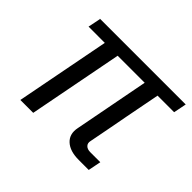

<svg xmlns="http://www.w3.org/2000/svg" viewBox="-118 -670 844 844"><g transform="rotate(45 304.5 -247.5)"><path d="M81 0 166 -440H65L77 -499L75 -500H609L597 -440H494Q488 -408 479.5 -365Q471 -322 462.5 -277Q454 -232 446.5 -192Q439 -152 433.5 -124.5Q428 -97 427 -91Q423 -75 432.5 -65Q442 -55 461 -55H523L511 5Q491 5 483 5Q475 5 469 5Q463 5 449 5Q394 5 366 -21Q338 -47 347 -91L414 -440H246L161 0Z"/></g></svg>

Font: Wittgenstein
Style: Italic
Weight: 400
Italic angle: -11°
Designer: Jörg Drees
Foundry: Jörg Drees
Version: Version 1.500